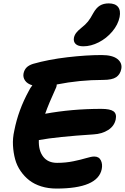

<svg xmlns="http://www.w3.org/2000/svg" viewBox="-20 -1098 733 1127"><path d="M469.2 -826.2Q438 -826.2 423.8 -840.1Q409.7 -854 414.1 -877Q417.5 -892.6 427.5 -905.5Q437.5 -918.5 457 -934.1Q481.9 -953.6 496.6 -971.9Q511.2 -990.2 526.9 -1020Q544.9 -1052.2 566.4 -1065.2Q587.9 -1078.1 618.2 -1078.1Q656.2 -1078.1 672.9 -1057.4Q689.5 -1036.6 682.1 -998Q672.9 -953.1 639.2 -913.1Q605.5 -873 559.6 -849.6Q513.7 -826.2 469.2 -826.2ZM311 8.8Q263.2 8.8 222.4 -3.9Q181.6 -16.6 152.3 -39.3Q123 -62 101.1 -93.8Q79.1 -125.5 68.8 -163.3Q58.6 -201.2 56.2 -243.9Q53.7 -286.6 64 -332Q87.4 -451.7 148.9 -564Q157.2 -581.5 169.9 -597.2Q140.1 -606 127 -625.2Q113.8 -644.5 118.2 -667Q122.6 -688 135.5 -701.4Q148.4 -714.8 173.8 -723.1Q264.6 -749 376 -762Q487.3 -774.9 576.2 -774.9Q640.1 -774.9 669.4 -751.5Q698.7 -728 691.9 -692.9Q685.5 -661.1 661.9 -645Q638.2 -628.9 585 -628.9Q447.3 -628.9 313 -602.1Q313 -593.3 310.1 -585.9Q265.6 -488.8 245.1 -430.2Q402.3 -459 574.2 -459Q626.5 -459 646.2 -444.6Q666 -430.2 659.2 -397Q650.9 -357.9 615 -335Q579.1 -312 528.8 -309.1Q314.9 -295.4 208 -275.9Q205.6 -214.8 233.4 -178.5Q261.2 -142.1 314.9 -142.1Q365.7 -142.1 410.4 -151.4Q455.1 -160.6 485.8 -169.9Q516.6 -179.2 533.2 -179.2Q561 -179.2 572 -156.7Q583 -134.3 577.1 -105Q553.7 8.8 311 8.8Z"/></svg>

Font: Shantell Sans Irregular Bouncy
Style: Bold Italic
Weight: 700
Italic angle: -11.31°
Designer: Stephen Nixon, Anya Danilova, Shantell Martin
Foundry: Arrow Type
Version: Version 1.006;[9816181b4]